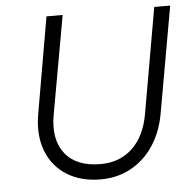

<svg xmlns="http://www.w3.org/2000/svg" viewBox="-49 -699 749 756"><g transform="rotate(-5 325.5 -321.0)"><path d="M162 -650H226L157 -264Q139 -166 183.5 -109Q228 -52 324 -52Q400 -52 450 -99.5Q500 -147 515 -233L588 -650H651L576 -227Q563 -156 527.5 -103Q492 -50 438.5 -21Q385 8 320 8Q241 8 185.5 -27Q130 -62 106 -124.5Q82 -187 96 -269Z"/></g></svg>

Font: Overused Grotesk Book
Style: Italic
Weight: 350
Italic angle: -10°
Version: Version 0.003